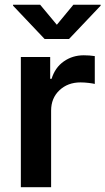

<svg xmlns="http://www.w3.org/2000/svg" viewBox="-20 -785 442 805"><path d="M67.4 0V-545.9H190.4V-454.6H196.3Q210.9 -502 247.6 -527.6Q284.2 -553.2 331.1 -553.2Q355.5 -553.2 377.4 -549.8V-433.1Q369.6 -435.1 352.1 -437.3Q334.5 -439.5 317.4 -439.5Q264.2 -439.5 229.2 -406.5Q194.3 -373.5 194.3 -321.3V0ZM148.4 -765.1 218.3 -681.2 287.6 -765.1H401.9V-761.2L269.5 -621.6H167L34.7 -761.2V-765.1Z"/></svg>

Font: Inter-SemiBold
Style: Regular
Weight: 600
Designer: Rasmus Andersson
Foundry: rsms
Version: Version 4.000;git-a52131595